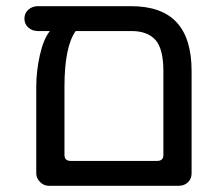

<svg xmlns="http://www.w3.org/2000/svg" viewBox="-20 -597 714 618"><path d="M596.7 -368.2V-39.1Q596.7 -21.5 585 -10.3Q573.2 1 555.7 1H136.7Q121.1 1 108.9 -11.2Q96.7 -23.4 96.7 -39.1V-317.4Q96.7 -368.2 108.4 -419.9Q120.1 -471.7 140.6 -497.1H101.6Q84 -497.1 71.3 -508.3Q58.6 -519.5 58.6 -537.1Q58.6 -554.7 71.3 -565.9Q84 -577.1 101.6 -577.1H402.3Q500 -577.1 548.3 -525.4Q596.7 -473.6 596.7 -368.2ZM402.3 -497.1H223.6Q187.5 -446.3 187.5 -317.4V-98.6Q187.5 -79.1 207 -79.1H486.3Q505.9 -79.1 505.9 -98.6V-368.2Q505.9 -439.5 480.5 -468.3Q455.1 -497.1 402.3 -497.1Z"/></svg>

Font: jf-openhuninn-1.1
Style: Regular
Weight: 400
Designer: [Kosugi Maru]
      Designed by Motoya company      

      [Varela Round]
      Joe Prince(Latin component); Avraham Co
Foundry: justfont CO.,LTD.
Version: 1.1